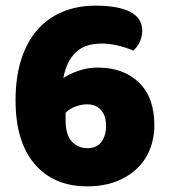

<svg xmlns="http://www.w3.org/2000/svg" viewBox="-20 -643 598 679"><path d="M483 -534Q483 -513 473.5 -493.5Q464 -474 451 -464Q424 -476 394.5 -482.5Q365 -489 340 -489Q280 -489 247.5 -457.5Q215 -426 204 -367Q224 -381 257 -392.5Q290 -404 325 -404Q417 -404 471.5 -351Q526 -298 526 -199Q526 -156 511 -117Q496 -78 466 -48.5Q436 -19 391.5 -1.5Q347 16 288 16Q170 16 102.5 -63Q35 -142 35 -288Q35 -371 55.5 -434Q76 -497 113.5 -539Q151 -581 203 -602Q255 -623 318 -623Q398 -623 440.5 -601Q483 -579 483 -534ZM287 -274Q268 -274 246.5 -266Q225 -258 212 -244V-219Q212 -165 234.5 -142Q257 -119 289 -119Q322 -119 338.5 -141Q355 -163 355 -198Q355 -233 337.5 -253.5Q320 -274 287 -274Z"/></svg>

Font: Baloo Bhai
Style: Regular
Weight: 400
Designer: Supriya Tembe, Noopur Datye and Ek Type
Foundry: Ek Type
Version: Version 1.100;PS 1.000;hotconv 1.0.88;makeotf.lib2.5.647800;